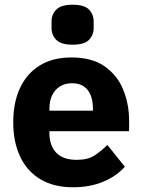

<svg xmlns="http://www.w3.org/2000/svg" viewBox="-20 -780 602 812"><path d="M288 12Q208 12 151.5 -21.5Q95 -55 65.5 -117Q36 -179 36 -263Q36 -346 64.5 -407.5Q93 -469 148 -503Q203 -537 282 -537Q369 -537 422.5 -499.5Q476 -462 501 -401Q526 -340 526 -269V-225H189V-217Q189 -165 217.5 -134.5Q246 -104 305 -104Q352 -104 380.5 -123Q409 -142 434 -167L508 -75Q473 -35 416.5 -11.5Q360 12 288 12ZM285 -428Q255 -428 233.5 -414.5Q212 -401 200.5 -377Q189 -353 189 -320V-312H373V-321Q373 -353 363.5 -377Q354 -401 334.5 -414.5Q315 -428 285 -428ZM287 -591Q238 -591 218 -611.5Q198 -632 198 -661V-690Q198 -719 218 -739.5Q238 -760 287 -760Q337 -760 356.5 -739.5Q376 -719 376 -690V-661Q376 -632 356.5 -611.5Q337 -591 287 -591Z"/></svg>

Font: IBM Plex Sans
Style: Regular
Weight: 400
Designer: Mike Abbink, Paul van der Laan, Pieter van Rosmalen
Foundry: Bold Monday
Version: Version 3.201